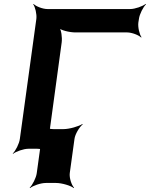

<svg xmlns="http://www.w3.org/2000/svg" viewBox="-20 -757 763 977"><path d="M684 -642 687 -661C690 -685 709 -722 723 -735L721 -737C706 -725 667 -711 643 -711H221C197 -711 162 -725 151 -737L149 -735C159 -722 168 -685 165 -661L81 -50C78 -26 59 11 45 24L46 26C61 14 100 0 124 0H170C194 0 232 14 246 26L250 24C237 11 224 -26 227 -50L294 -542C297 -566 292 -606 281 -618L278 -616C288 -603 334 -592 364 -592H627C651 -592 687 -578 698 -566L700 -568C690 -581 681 -618 684 -642ZM335 124 359 -50C362 -74 384 -111 401 -124L399 -126C381 -114 333 -100 303 -100H252C224 -100 188 -114 177 -126L175 -124C185 -111 194 -74 191 -50L167 124C164 148 145 185 131 198L133 200C148 188 186 174 214 174H265C295 174 341 188 355 200L357 198C344 185 332 148 335 124Z"/></svg>

Font: Asimov
Style: EdgeWideIt
Weight: 500
Designer: Google
Version: Version 2.000980: 2014